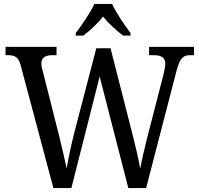

<svg xmlns="http://www.w3.org/2000/svg" viewBox="-20 -951 1008 971"><path d="M363 -784V-771H401C436 -797 474 -832 501 -867C529 -832 568 -797 602 -771H640V-784C611 -822 567 -886 547 -931H457C437 -886 392 -822 363 -784ZM85 -619 250 0H341L484 -564L629 0H719L873 -594C891 -660 907 -672 943 -672H961V-714H734V-672H755C796 -672 816 -660 816 -628C816 -616 810 -588 806 -571L725 -257C709 -193 698 -146 689 -98C681 -146 667 -206 650 -272L539 -707H467L356 -281C339 -214 326 -151 317 -99C307 -147 294 -204 279 -264L197 -588C193 -603 189 -617 189 -629C189 -658 208 -672 245 -672H266V-714H8V-672H20C56 -672 74 -662 85 -619Z"/></svg>

Font: Noto Serif Lao SemiCondensed
Style: Regular
Weight: 400
Width: 4
Designer: Monotype Design Team
Foundry: Monotype Imaging Inc.
Version: Version 2.003